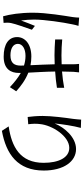

<svg xmlns="http://www.w3.org/2000/svg" viewBox="559 -1391 882 2040"><g transform="rotate(90 1000.0 -371.0)"><path d="M255 -764 167 -771C167 -750 164 -723 161 -700C148 -617 115 -426 115 -279C115 -144 133 -34 153 37L223 32C222 21 221 7 221 -3C220 -15 222 -34 225 -48C235 -97 272 -199 296 -269L255 -301C238 -260 214 -199 198 -154C191 -203 188 -245 188 -293C188 -405 218 -603 238 -696C241 -714 249 -747 255 -764ZM676 -185 677 -150C677 -84 652 -41 568 -41C496 -41 446 -69 446 -120C446 -169 499 -201 574 -201C610 -201 644 -195 676 -185ZM749 -770H659C661 -753 663 -726 663 -709V-585L569 -583C509 -583 456 -586 399 -591V-516C458 -512 510 -509 567 -509L663 -511C664 -429 670 -331 673 -254C644 -260 613 -263 580 -263C449 -263 374 -196 374 -112C374 -22 448 31 582 31C717 31 755 -48 755 -130V-151C806 -122 856 -82 906 -35L950 -102C898 -149 833 -199 752 -231C748 -315 741 -415 740 -516C800 -520 858 -526 913 -535V-612C860 -602 801 -594 740 -589C741 -636 742 -683 743 -710C744 -730 746 -750 749 -770Z M1339 -789 1251 -792C1249 -765 1247 -736 1243 -706C1231 -625 1212 -478 1212 -383C1212 -318 1218 -262 1223 -224L1300 -230C1294 -280 1293 -314 1298 -353C1310 -484 1426 -666 1551 -666C1656 -666 1710 -552 1710 -394C1710 -143 1540 -54 1323 -22L1370 50C1618 5 1792 -117 1792 -395C1792 -605 1697 -738 1564 -738C1437 -738 1333 -613 1292 -511C1298 -581 1318 -716 1339 -789Z"/></g></svg>

Font: Noto Sans CJK JP
Style: Regular
Weight: 400
Designer: Ryoko NISHIZUKA 西塚涼子 (kana, bopomofo & ideographs); Paul D. Hunt (Latin, Greek & Cyrillic); Sandoll Communications 산돌커뮤니
Foundry: Adobe
Version: Version 2.004;hotconv 1.0.118;makeotfexe 2.5.65603